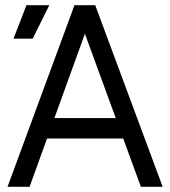

<svg xmlns="http://www.w3.org/2000/svg" viewBox="-20 -720 656 740"><path d="M32 -571H106L170 -700H82ZM523 0H607L347 -700H267ZM9 0H94L347 -700H267ZM113 -186H502V-265H113Z"/></svg>

Font: Unageo
Style: Regular
Weight: 400
Designer: Richard Sepsi
Foundry: Richard Sepsi
Version: Version 2.000